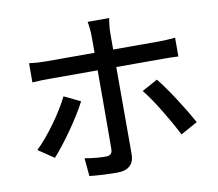

<svg xmlns="http://www.w3.org/2000/svg" viewBox="-88 -896 1175 1036"><g transform="rotate(-10 500.0 -377.5)"><path d="M347 -376 258 -419C218 -336 135 -221 69 -158L155 -100C210 -160 303 -289 347 -376ZM770 -420 684 -373C735 -311 808 -188 850 -106L942 -157C902 -230 823 -356 770 -420ZM106 -627V-522C134 -524 166 -525 197 -525H464V-521C464 -473 464 -143 463 -96C463 -69 452 -59 426 -59C400 -59 355 -62 312 -70L321 29C366 34 425 37 472 37C537 37 566 6 566 -49C566 -126 566 -439 566 -521V-525H818C843 -525 877 -525 906 -523V-626C880 -623 843 -621 817 -621H566V-713C566 -736 571 -778 574 -792H456C460 -776 464 -737 464 -714V-621H196C165 -621 135 -623 106 -627Z"/></g></svg>

Font: Noto Sans JP Medium
Style: Regular
Weight: 500
Designer: Ryoko NISHIZUKA 西塚涼子 (kana, bopomofo & ideographs); Paul D. Hunt (Latin, Greek & Cyrillic); Sandoll Communications 산돌커뮤니
Foundry: Adobe
Version: Version 2.004;hotconv 1.0.118;makeotfexe 2.5.65603